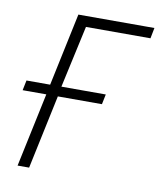

<svg xmlns="http://www.w3.org/2000/svg" viewBox="-66 -584 537 639"><g transform="rotate(10 202.5 -265.0)"><path d="M36 0H75L128 -250H277L284 -284H134L180 -494H398L405 -530H148L96 -284H16L9 -250H89Z"/></g></svg>

Font: Noto Sans ExtraLight
Style: Italic
Weight: 200
Italic angle: -12°
Designer: Monotype Design Team
Foundry: Monotype Imaging Inc.
Version: Version 2.013